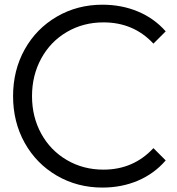

<svg xmlns="http://www.w3.org/2000/svg" viewBox="-20 -806 766 833"><path d="M36.7 -388.9Q36.7 -501.1 87.2 -591.7Q137.8 -682.2 226.7 -733.9Q315.6 -785.6 424.4 -785.6Q507.8 -785.6 578.3 -756.1Q648.9 -726.7 698.9 -670L645.6 -616.7Q560 -708.9 428.9 -708.9Q341.1 -708.9 270 -667.2Q198.9 -625.6 158.9 -552.2Q118.9 -478.9 118.9 -388.9Q118.9 -298.9 158.9 -226.1Q198.9 -153.3 270 -111.7Q341.1 -70 428.9 -70Q558.9 -70 645.6 -163.3L698.9 -110Q648.9 -52.2 578.3 -22.2Q507.8 7.8 424.4 7.8Q315.6 7.8 226.7 -43.9Q137.8 -95.6 87.2 -186.1Q36.7 -276.7 36.7 -388.9Z"/></svg>

Font: Paperlogy 4 Regular
Style: Regular
Weight: 400
Designer: redesigned by Lee Juim, glyphs from Gmarket Sans & Montserrat
Foundry: PT&
Version: Version 1.001